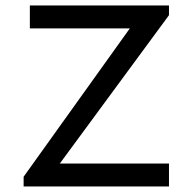

<svg xmlns="http://www.w3.org/2000/svg" viewBox="-20 -674 696 694"><path d="M87.9 -654.3V-571.3H449.2L65.4 -35.2V0H590.8V-83H196.3L590.8 -619.1V-654.3Z"/></svg>

Font: Sen-gleads
Style: Regular
Weight: 400
Designer: Kosal Sen, Philatype
Foundry: Philatype
Version: Version 1.004; ttfautohint (v1.8.3)